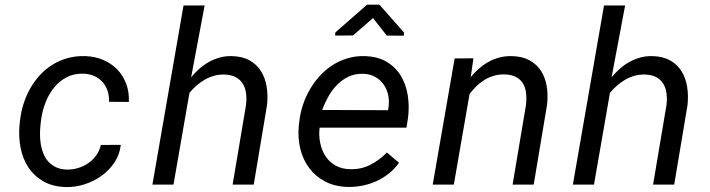

<svg xmlns="http://www.w3.org/2000/svg" viewBox="-20 -773 2975 804"><path d="M260.3 -63Q284.2 -62.5 307.6 -69.6Q331.1 -76.7 350.3 -90.1Q369.6 -103.5 383.3 -122.8Q397 -142.1 402.3 -166L485.8 -166.5Q481.4 -126 459.5 -93Q437.5 -60.1 405.3 -36.9Q373 -13.7 334 -1.2Q294.9 11.2 256.3 10.3Q200.7 8.8 161.6 -13.7Q122.6 -36.1 98.6 -72.5Q74.7 -108.9 65.9 -155.8Q57.1 -202.6 62 -252.4L64.5 -273.4Q68.8 -309.1 80.1 -342.8Q91.3 -376.5 108.6 -406.2Q126 -436 149.2 -460.7Q172.4 -485.4 201.2 -502.9Q230 -520.5 263.7 -529.8Q297.4 -539.1 335.4 -538.1Q376.5 -537.1 411.1 -522.5Q445.8 -507.8 470.5 -482.7Q495.1 -457.5 508.3 -422.6Q521.5 -387.7 519.5 -346.2L436.5 -346.7Q437.5 -371.1 430.7 -392.1Q423.8 -413.1 409.9 -429Q396 -444.8 376 -454.1Q356 -463.4 330.6 -464.4Q290 -465.8 259 -449.5Q228 -433.1 206.1 -405.8Q184.1 -378.4 170.7 -343.8Q157.2 -309.1 152.3 -273.4L149.9 -252.9Q147.5 -231.9 147.5 -210Q147.5 -188 151.1 -167.2Q154.8 -146.5 162.6 -127.7Q170.4 -108.9 183.6 -95Q196.8 -81.1 215.6 -72.3Q234.4 -63.5 260.3 -63Z M780.3 -449.2Q796.4 -468.8 815.2 -485.4Q834 -502 855.2 -513.7Q876.5 -525.4 900.1 -532Q923.8 -538.6 950.2 -538.1Q995.1 -537.1 1025.4 -520Q1055.7 -502.9 1073.2 -474.6Q1090.8 -446.3 1096.7 -409.4Q1102.5 -372.6 1098.1 -332.5L1042.5 0H954.1L1010.3 -334Q1013.2 -359.9 1010.3 -382.6Q1007.3 -405.3 996.6 -422.6Q985.8 -439.9 967 -450Q948.2 -460 919.4 -460.9Q897 -461.4 876.7 -455.8Q856.4 -450.2 838.1 -439.7Q819.8 -429.2 803.5 -415Q787.1 -400.9 773.4 -384.3L706.5 0H618.2L748.5 -750H836.9Z M1671.9 -636.7 1670.9 -623.5 1599.6 -624 1542 -697.3 1458 -624.5 1383.3 -624 1384.3 -637.2 1517.1 -753.4H1568.8ZM1437.5 9.8Q1383.8 8.8 1343 -12.2Q1302.2 -33.2 1275.9 -67.9Q1249.5 -102.5 1238 -147.9Q1226.6 -193.4 1231 -244.1L1233.4 -265.1Q1237.3 -299.8 1248.5 -333.7Q1259.8 -367.7 1277.6 -398.4Q1295.4 -429.2 1319.1 -455.1Q1342.8 -481 1371.8 -499.8Q1400.9 -518.6 1434.8 -528.8Q1468.8 -539.1 1506.3 -538.1Q1561 -536.6 1598.6 -514.4Q1636.2 -492.2 1658.2 -456.1Q1680.2 -419.9 1687.5 -373.8Q1694.8 -327.6 1688.5 -278.8L1682.1 -238.3H1318.4Q1314.5 -206.1 1320.6 -175.3Q1326.7 -144.5 1342.3 -120.1Q1357.9 -95.7 1383.8 -80.6Q1409.7 -65.4 1445.3 -64.5Q1491.2 -63 1530 -82.5Q1568.8 -102.1 1600.1 -134.3L1650.9 -91.3Q1632.8 -65.9 1608.6 -46.6Q1584.5 -27.3 1556.6 -14.6Q1528.8 -2 1498.5 4.2Q1468.3 10.3 1437.5 9.8ZM1502 -463.9Q1467.8 -465.3 1440.4 -452.4Q1413.1 -439.5 1391.8 -418Q1370.6 -396.5 1355 -368.7Q1339.4 -340.8 1329.1 -312.5L1604.5 -311.5L1606.4 -320.3Q1610.8 -347.2 1606 -372.6Q1601.1 -397.9 1587.4 -418Q1573.7 -438 1552.2 -450.4Q1530.8 -462.9 1502 -463.9Z M1962.4 -528.8 1951.2 -450.2Q1967.3 -469.7 1986.3 -486.3Q2005.4 -502.9 2026.9 -514.6Q2048.3 -526.4 2072.3 -532.5Q2096.2 -538.6 2122.6 -538.1Q2167 -537.1 2197.3 -520.5Q2227.5 -503.9 2245.4 -476.3Q2263.2 -448.7 2269.3 -412.1Q2275.4 -375.5 2271 -335.4L2214.8 0H2126.5L2182.6 -334Q2185.5 -360.8 2182.9 -383.8Q2180.2 -406.7 2169.7 -423.8Q2159.2 -440.9 2140.1 -450.9Q2121.1 -460.9 2091.8 -461.4Q2068.8 -461.9 2048.1 -455.8Q2027.3 -449.7 2009.3 -438.7Q1991.2 -427.7 1975.3 -412.4Q1959.5 -397 1946.3 -379.4L1880.4 0H1792L1883.8 -528.3Z M2541 -449.2Q2557.1 -468.8 2575.9 -485.4Q2594.7 -502 2616 -513.7Q2637.2 -525.4 2660.9 -532Q2684.6 -538.6 2710.9 -538.1Q2755.9 -537.1 2786.1 -520Q2816.4 -502.9 2834 -474.6Q2851.6 -446.3 2857.4 -409.4Q2863.3 -372.6 2858.9 -332.5L2803.2 0H2714.8L2771 -334Q2773.9 -359.9 2771 -382.6Q2768.1 -405.3 2757.3 -422.6Q2746.6 -439.9 2727.8 -450Q2709 -460 2680.2 -460.9Q2657.7 -461.4 2637.5 -455.8Q2617.2 -450.2 2598.9 -439.7Q2580.6 -429.2 2564.2 -415Q2547.9 -400.9 2534.2 -384.3L2467.3 0H2378.9L2509.3 -750H2597.7Z"/></svg>

Font: TypoPRO Roboto Mono
Style: Italic
Weight: 400
Designer: Google
Version: Version 2.000986; 2015; ttfautohint (v1.3)